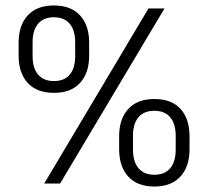

<svg xmlns="http://www.w3.org/2000/svg" viewBox="-20 -670 760 701"><path d="M141.5 0 522 -639H580.5L199.5 0ZM543.5 11Q481 11 448 -25.5Q415 -62 415 -125V-172.5Q415 -236 448.2 -272.2Q481.5 -308.5 543.5 -308.5Q606 -308.5 639 -272.5Q672 -236.5 672 -172.5V-125Q672 -62 638.8 -25.5Q605.5 11 543.5 11ZM543.5 -32Q581.5 -32 601.5 -55.8Q621.5 -79.5 621.5 -124V-173.5Q621.5 -218 601.5 -241.8Q581.5 -265.5 543.5 -265.5Q505.5 -265.5 485.5 -241.8Q465.5 -218 465.5 -173.5V-124Q465.5 -79.5 485.8 -55.8Q506 -32 543.5 -32ZM177 -331Q114.5 -331 81.2 -367.2Q48 -403.5 48 -466.5V-514.5Q48 -577.5 81.2 -613.8Q114.5 -650 177 -650Q239 -650 272.2 -613.8Q305.5 -577.5 305.5 -514.5V-466.5Q305.5 -403.5 272.2 -367.2Q239 -331 177 -331ZM177 -374Q214.5 -374 234.5 -397.5Q254.5 -421 254.5 -465.5V-515.5Q254.5 -559.5 234.5 -583.2Q214.5 -607 177 -607Q139 -607 119 -583.2Q99 -559.5 99 -515.5V-465.5Q99 -421 119.2 -397.5Q139.5 -374 177 -374Z"/></svg>

Font: Anek Bangla Light
Style: Regular
Weight: 300
Designer: Sulekha Rajkumar (Bangla), Yesha Goshar (Latin)
Foundry: Ek Type
Version: Version 1.003